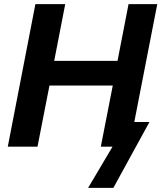

<svg xmlns="http://www.w3.org/2000/svg" viewBox="-20 -708 779 927"><path d="M701.7 -119.1 527.3 199.2H405.3L523.4 0H466.8L524.4 -294.9H218.8L161.1 0H17.6L150.9 -688H294.9L241.7 -414.1H547.4L600.6 -688H739.3L628.4 -119.1Z"/></svg>

Font: Arimo
Style: Italic
Weight: 400
Italic angle: -12°
Designer: Steve Matteson
Foundry: Monotype Imaging Inc.
Version: Version 1.33